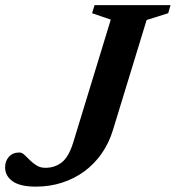

<svg xmlns="http://www.w3.org/2000/svg" viewBox="-62 -702 672 734"><path d="M369.5 -204Q354.5 -155 326.8 -115.2Q299 -75.5 260.8 -47.2Q222.5 -19 175.5 -3.8Q128.5 11.5 75 11.5Q15 11.5 -13.8 -9Q-42.5 -29.5 -42.5 -62.5Q-42.5 -86.5 -27.8 -102.8Q-13 -119 12 -119Q22 -119 31.5 -110Q41 -101 52.2 -89.8Q63.5 -78.5 77.8 -69.5Q92 -60.5 111.5 -60.5Q148 -60.5 174.5 -81.5Q201 -102.5 218 -157.5L361.5 -627L290 -651.5L299.5 -682.5H590L581 -651.5L498.5 -625.5Z"/></svg>

Font: Newsreader SemiBold
Style: Italic
Weight: 600
Italic angle: -17°
Designer: Hugues Gentile
Foundry: Production Type
Version: Version 1.003